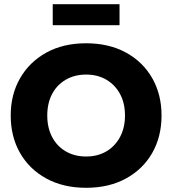

<svg xmlns="http://www.w3.org/2000/svg" viewBox="-20 -884 820 914"><path d="M390 10Q281 10 200 -34.5Q119 -79 75 -156.5Q31 -234 31 -334Q31 -434 75.5 -511.5Q120 -589 200.5 -633.5Q281 -678 390 -678Q499 -678 580 -633.5Q661 -589 705 -511.5Q749 -434 749 -334Q749 -234 705 -156.5Q661 -79 580 -34.5Q499 10 390 10ZM390 -139Q445 -139 486.5 -163.5Q528 -188 551.5 -232Q575 -276 575 -334Q575 -393 551.5 -436.5Q528 -480 486.5 -504.5Q445 -529 390 -529Q335 -529 293 -504.5Q251 -480 228 -436.5Q205 -393 205 -334Q205 -276 228 -232Q251 -188 293 -163.5Q335 -139 390 -139ZM231 -764V-864H549V-764Z"/></svg>

Font: Gantari ExtraBold
Style: Regular
Weight: 800
Version: Version 1.000